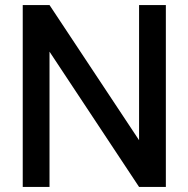

<svg xmlns="http://www.w3.org/2000/svg" viewBox="-20 -740 746 760"><path d="M70 0H176V-535.5L530.5 0H636.5V-720H530.5V-185L176 -720H70Z"/></svg>

Font: Eudonet SemiBold
Style: Regular
Weight: 600
Designer: Mikhail Sharanda
Foundry: Mikhail Sharanda
Version: Version 4.503;Glyphs 3.1.2 (3151)